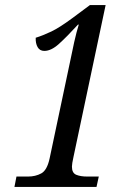

<svg xmlns="http://www.w3.org/2000/svg" viewBox="-20 -738 530 758"><path d="M37 0 45 -41H91Q120 -41 143 -53.5Q166 -66 176 -113L254 -482Q264 -532 273 -572Q282 -612 291 -641H288Q243 -592 212.5 -564.5Q182 -537 155 -537Q137 -537 128.5 -552Q120 -567 121 -589Q150 -598 182.5 -613.5Q215 -629 265 -666L335 -718H397L270 -118Q264 -91 264 -80Q264 -55 281 -48Q298 -41 324 -41H370L361 0Z"/></svg>

Font: Noto Serif Condensed
Style: Italic
Weight: 400
Width: 3
Italic angle: -12°
Designer: Monotype Design Team
Foundry: Monotype Imaging Inc.
Version: Version 2.014; ttfautohint (v1.8.4.7-5d5b)